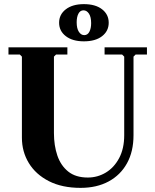

<svg xmlns="http://www.w3.org/2000/svg" viewBox="-20 -899 752 929"><path d="M486 -635V-670H691V-635H636L626 -625V-245Q626 -166 594.5 -109Q563 -52 505.5 -21Q448 10 370 10Q280 10 216.5 -22.5Q153 -55 119.5 -110Q86 -165 86 -233V-625L76 -635H21V-670H306V-635H251L241 -625V-255Q241 -195 257.5 -146.5Q274 -98 310 -69Q346 -40 405 -40Q452 -40 492 -64Q532 -88 556.5 -134Q581 -180 581 -245V-625L571 -635ZM385.8 -879Q442 -879 474 -854Q506 -829 506 -789Q506 -749 474 -724Q442 -699 385.8 -699Q331 -699 298.5 -724Q266 -749 266 -789Q266 -829 298.5 -854Q331 -879 385.8 -879ZM387.6 -729Q404 -729 412.5 -745.5Q421 -762 421 -787Q421 -817 410.4 -833Q399.7 -849 384 -849Q368 -849 359.5 -833Q351 -817 351 -791Q351 -761.4 361.5 -745.2Q372 -729 387.6 -729Z"/></svg>

Font: Brygada 1918
Style: Regular
Weight: 400
Designer: Mateusz Machalski | Borys Kosmynka | Przemek Hoffer
Foundry: NIEPODLEGLA 2018
Version: Version 3.006